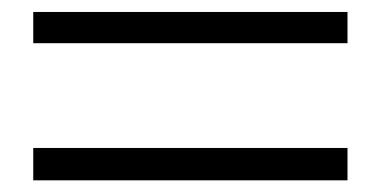

<svg xmlns="http://www.w3.org/2000/svg" viewBox="-20 -527 642 324"><path d="M566.4 -222.7H36.1V-277.3H566.4ZM566.4 -454.1H36.1V-506.8H566.4Z"/></svg>

Font: GenYoMin TW TTF Bold
Style: Regular
Weight: 700
Version: Version 1.300